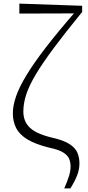

<svg xmlns="http://www.w3.org/2000/svg" viewBox="-20 -821 486 1061"><path d="M335 220Q352 182 361 153Q370 124 370 99Q370 77 362.5 57.5Q355 38 330 22Q305 6 252 -5Q175 -24 131 -51Q87 -78 69 -114Q51 -150 51 -195Q51 -236 68 -286.5Q85 -337 125 -403.5Q165 -470 233.5 -559Q302 -648 405 -766L395 -734V-747L87 -746V-801L434 -789V-755Q340 -640 277.5 -556Q215 -472 178 -410Q141 -348 125 -299Q109 -250 109 -205Q109 -149 146 -114.5Q183 -80 273 -59Q334 -45 365.5 -24Q397 -3 408 23.5Q419 50 419 82Q419 115 406.5 147.5Q394 180 369 220Z"/></svg>

Font: Noto Serif TC
Style: Regular
Weight: 200
Designer: Ryoko NISHIZUKA 西塚涼子 (kana & ideographs); Frank Grießhammer (Latin, Greek & Cyrillic); Wenlong ZHANG 张文龙 (bopomofo); San
Foundry: Adobe
Version: Version 2.001;hotconv 1.1.0;makeotfexe 2.6.0